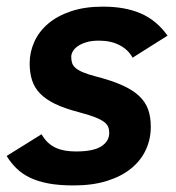

<svg xmlns="http://www.w3.org/2000/svg" viewBox="-23 -547 534 582"><path d="M103 -140.1Q111.8 -124.5 122.8 -114.5Q133.8 -104.5 147 -98.6Q160.2 -92.8 175.3 -90.3Q190.4 -87.9 207 -87.9Q260.3 -87.9 284.2 -103.5Q308.1 -119.1 308.1 -144Q308.1 -154.3 304.9 -162.4Q301.8 -170.4 292 -177.7Q282.2 -185.1 263.9 -192.1Q245.6 -199.2 215.8 -207Q172.4 -218.3 143.8 -232.2Q115.2 -246.1 98.1 -263.9Q81.1 -281.7 74 -304.2Q66.9 -326.7 66.9 -355Q66.9 -389.2 81.1 -420.4Q95.2 -451.7 123 -475.3Q150.9 -499 192.4 -512.9Q233.9 -526.9 289.1 -526.9Q356.4 -526.9 404.1 -506.1Q451.7 -485.4 484.9 -439L378.9 -372.1Q366.2 -396 339.8 -409.9Q313.5 -423.8 276.9 -423.8Q254.4 -423.8 238.5 -418.9Q222.7 -414.1 212.4 -406.7Q202.1 -399.4 197.5 -390.9Q192.9 -382.3 192.9 -375Q192.9 -364.3 195.6 -356Q198.2 -347.7 206.5 -340.6Q214.8 -333.5 229.7 -327.4Q244.6 -321.3 269 -314.9Q316.4 -302.7 348.1 -288.3Q379.9 -273.9 398.9 -255.9Q418 -237.8 426 -215.1Q434.1 -192.4 434.1 -163.1Q434.1 -125 418.9 -92.5Q403.8 -60.1 374.3 -36.1Q344.7 -12.2 301 1.5Q257.3 15.1 200.2 15.1Q157.2 15.1 125.2 9.3Q93.3 3.4 69.3 -7.8Q45.4 -19 28.1 -35.6Q10.7 -52.2 -2.9 -74.2Z"/></svg>

Font: Lorenzo Sans
Style: Bold Italic
Weight: 700
Italic angle: -12°
Foundry: Intel Corporation
Version: Version 1.00; ttfautohint (v1.5)